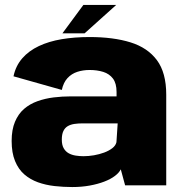

<svg xmlns="http://www.w3.org/2000/svg" viewBox="-20 -748 740 775"><path d="M271.5 7Q309.5 7 342.2 1Q375 -5 401 -15Q427 -25 444 -38Q461 -51 467.5 -64.5L485 0H651V-366Q651 -454.5 613.5 -505Q576 -555.5 506.8 -577Q437.5 -598.5 341.5 -598.5Q281 -598.5 229 -589.8Q177 -581 136.8 -562Q96.5 -543 70 -512.8Q43.5 -482.5 34.5 -440L229.5 -385Q236 -415 252.5 -432.8Q269 -450.5 292 -458Q315 -465.5 342 -465.5Q372 -465.5 396.8 -457.8Q421.5 -450 436 -430.8Q450.5 -411.5 450.5 -376.5V-359H266.5Q231 -359 196.5 -354.8Q162 -350.5 131.2 -339.5Q100.5 -328.5 77.2 -308.5Q54 -288.5 40.5 -256.5Q27 -224.5 27 -179Q27 -131 40.8 -97.8Q54.5 -64.5 78.2 -44Q102 -23.5 133.2 -12.2Q164.5 -1 200 3Q235.5 7 271.5 7ZM317 -117.5Q301 -117.5 285.2 -120Q269.5 -122.5 257 -129.5Q244.5 -136.5 237 -149.8Q229.5 -163 229.5 -184.5Q229.5 -206 235.8 -219Q242 -232 253.5 -238.8Q265 -245.5 280.5 -247.8Q296 -250 313.5 -250H455L450 -174Q447 -160.5 433.5 -150Q420 -139.5 400.5 -132.2Q381 -125 359.2 -121.2Q337.5 -117.5 317 -117.5ZM232 -613.5H321.5L449 -728H316.5Z"/></svg>

Font: Anybody UltraCondensed Thin ExtraBold
Style: Regular
Weight: 800
Version: Version 1.111